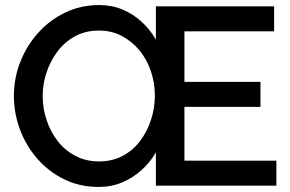

<svg xmlns="http://www.w3.org/2000/svg" viewBox="-20 -735 1149 760"><path d="M1074 -99V0H597V-132Q575 -93 540.5 -62Q506 -31 463.5 -13Q421 5 371 5Q296 5 234.5 -25Q173 -55 128 -106.5Q83 -158 59 -222.5Q35 -287 35 -355Q35 -426 60.5 -490.5Q86 -555 131.5 -605.5Q177 -656 238.5 -685.5Q300 -715 373 -715Q423 -715 465.5 -697Q508 -679 541.5 -648Q575 -617 597 -578V-710H1065V-611H710V-411H1011V-312H710V-99ZM372 -96Q424 -96 465.5 -118Q507 -140 535 -177.5Q563 -215 578 -261.5Q593 -308 593 -356Q593 -406 577.5 -452.5Q562 -499 532.5 -535Q503 -571 462.5 -592.5Q422 -614 371 -614Q319 -614 278 -592Q237 -570 208.5 -532.5Q180 -495 164.5 -449Q149 -403 149 -355Q149 -305 165 -258Q181 -211 209.5 -175Q238 -139 279.5 -117.5Q321 -96 372 -96Z"/></svg>

Font: Raleway Thin SemiBold
Style: Regular
Weight: 600
Version: Version 4.026